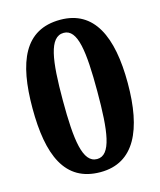

<svg xmlns="http://www.w3.org/2000/svg" viewBox="-111 -804 746 894"><g transform="rotate(-15 262.5 -357.0)"><path d="M263 10C427 10 492 -135 492 -358C492 -583 427 -724 264 -724C91 -724 33 -582 33 -359C33 -134 91 10 263 10ZM263 -53C194 -53 179 -166 179 -358C179 -550 194 -661 264 -661C331 -661 345 -550 345 -358C345 -166 331 -53 263 -53Z"/></g></svg>

Font: Noto Serif Hebrew SemiCondensed
Style: Bold
Weight: 700
Width: 4
Designer: Monotype Design Team
Foundry: Monotype Imaging Inc.
Version: Version 2.004